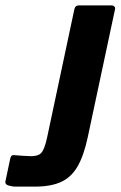

<svg xmlns="http://www.w3.org/2000/svg" viewBox="-56 -693 448 713"><path d="M270 -184Q255 -114 231.5 -74Q208 -34 170 -17Q132 0 74 0H0Q-10 0 -24 -4Q-38 -8 -36 -19L-18 -104Q-15 -118 -5 -117Q6 -116 27.5 -114.5Q49 -113 59 -113Q87 -113 98 -126Q109 -139 118 -178L220 -658Q223 -673 237 -673H359Q364 -673 368.5 -669Q373 -665 371 -658Z"/></svg>

Font: Glory ExtraBold
Style: Italic
Weight: 800
Italic angle: -12°
Version: Version 1.011